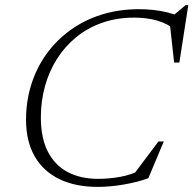

<svg xmlns="http://www.w3.org/2000/svg" viewBox="-20 -722 758 752"><path d="M534.5 -58 496 -28.5 600.5 -168H621.5L561 -24Q518.5 -8.5 464.5 0.8Q410.5 10 363.5 10Q274.5 10 211.5 -21Q148.5 -52 115.2 -110.8Q82 -169.5 82 -253Q82 -326.5 102.8 -391.8Q123.5 -457 162.2 -510.8Q201 -564.5 255.5 -604Q310 -643.5 378 -664.8Q446 -686 524 -686Q554 -686 581.2 -683Q608.5 -680 634.2 -673.8Q660 -667.5 685 -657.5L656 -659L707 -702H717.5L682.5 -477H662L644.5 -635L672 -601.5Q635 -630.5 594.5 -641.8Q554 -653 506 -653Q437.5 -653 380 -632.8Q322.5 -612.5 278.2 -576.2Q234 -540 203 -491Q172 -442 156 -383.8Q140 -325.5 140 -262.5Q140 -182 167.2 -128.5Q194.5 -75 245 -48.2Q295.5 -21.5 364 -21.5Q407 -21.5 451.5 -29.5Q496 -37.5 534.5 -58Z"/></svg>

Font: Newsreader 16pt 16pt Light
Style: Italic
Weight: 300
Italic angle: -17°
Version: Version 1.003